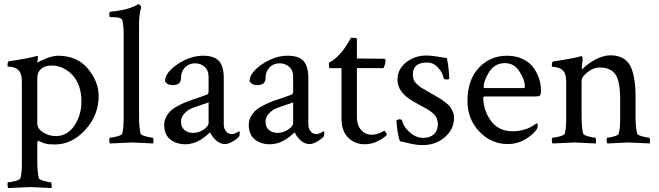

<svg xmlns="http://www.w3.org/2000/svg" viewBox="-20 -698 3218 938"><path d="M262.7 -425.8Q356.4 -425.8 409.2 -362.8Q461.9 -299.8 461.9 -228.5Q461.9 -134.8 396.5 -63.5Q331.1 7.8 248 7.8Q233.4 7.8 222.2 6.8Q210.9 5.9 202.1 3.4Q193.4 1 188.5 -1Q183.6 -2.9 175.8 -6.3Q168 -9.8 166 -10.7Q162.1 -5.9 162.1 2V85.9Q162.1 142.6 169.9 172.9Q171.9 179.7 195.3 186Q218.8 192.4 228.5 192.4Q231.4 192.4 232.4 204.6Q233.4 216.8 231.4 220.7Q133.8 215.8 127 215.8Q121.1 215.8 20.5 220.7Q16.6 216.8 16.6 204.6Q16.6 192.4 20.5 192.4Q32.2 192.4 55.2 186Q78.1 179.7 80.1 172.9Q86.9 144.5 86.9 104.5V-298.8Q86.9 -336.9 73.2 -351.6Q63.5 -363.3 49.3 -367.7Q35.2 -372.1 25.9 -372.1Q16.6 -372.1 16.6 -374Q16.6 -397.5 22.5 -398.4Q126 -414.1 157.2 -423.8Q158.2 -423.8 160.2 -424.3Q162.1 -424.8 162.1 -424.8Q165 -424.8 165 -419.4Q165 -414.1 164.1 -406.2Q163.1 -398.4 163.1 -397.5V-391.6Q176.8 -401.4 208.5 -413.6Q240.2 -425.8 262.7 -425.8ZM231.4 -377.9Q201.2 -377.9 181.6 -361.8Q162.1 -345.7 162.1 -315.4V-95.7Q162.1 -69.3 190.4 -51.3Q218.8 -33.2 252 -33.2Q309.6 -33.2 343.8 -85Q377.9 -136.7 377.9 -201.2Q377.9 -283.2 334.5 -330.6Q291 -377.9 231.4 -377.9Z M584 -113.3V-536.1Q584 -569.3 578.1 -598.6Q573.2 -614.3 528.3 -614.3H519.5Q513.7 -614.3 513.7 -625Q513.7 -640.6 519.5 -640.6Q548.8 -643.6 573.7 -648.4Q598.6 -653.3 612.8 -658.2Q627 -663.1 636.7 -667.5Q646.5 -671.9 651.4 -674.8L655.3 -677.7H657.2Q661.1 -677.7 665 -672.4Q668.9 -667 669.9 -662.1Q659.2 -630.9 659.2 -577.1V-131.8Q659.2 -75.2 667 -44.9Q668.9 -38.1 692.4 -31.7Q715.8 -25.4 725.6 -25.4Q728.5 -25.4 729.5 -13.7Q730.5 -2 728.5 2.9Q630.9 -2 624 -2Q618.2 -2 517.6 2.9Q513.7 -1 513.7 -13.2Q513.7 -25.4 517.6 -25.4Q529.3 -25.4 552.2 -31.7Q575.2 -38.1 577.1 -44.9Q584 -73.2 584 -113.3Z M999 -97.7V-198.2Q991.2 -194.3 960.9 -184.6Q930.7 -174.8 913.6 -167.5Q896.5 -160.2 880.4 -143.1Q864.3 -126 864.3 -103.5Q864.3 -77.1 880.9 -63Q897.5 -48.8 923.8 -48.8Q950.2 -48.8 974.6 -64.9Q999 -81.1 999 -97.7ZM972.7 -425.8Q1026.4 -425.8 1049.8 -399.9Q1073.2 -374 1073.2 -316.4V-90.8Q1073.2 -70.3 1084 -56.6Q1094.7 -43 1113.3 -43Q1127 -43 1147.5 -56.6Q1151.4 -56.6 1151.4 -48.8Q1151.4 -36.1 1146.5 -28.3Q1106.4 5.9 1078.1 5.9Q1055.7 5.9 1035.2 -12.7Q1014.6 -31.2 1006.8 -51.8Q1005.9 -51.8 999.5 -45.4Q993.2 -39.1 982.4 -30.8Q971.7 -22.5 957.5 -13.7Q943.4 -4.9 924.3 1Q905.3 6.8 885.7 6.8Q840.8 6.8 811.5 -17.1Q782.2 -41 782.2 -88.9Q782.2 -110.4 793 -129.4Q803.7 -148.4 818.4 -160.6Q833 -172.9 858.4 -185.5Q883.8 -198.2 901.9 -204.6Q919.9 -210.9 949.2 -220.7Q978.5 -230.5 990.2 -235.4Q999 -238.3 999 -250V-323.2Q999 -354.5 979.5 -371.6Q960 -388.7 932.6 -388.7Q903.3 -388.7 883.8 -368.7Q864.3 -348.6 864.3 -316.4Q864.3 -282.2 824.2 -282.2Q796.9 -282.2 786.1 -300.8Q786.1 -342.8 847.7 -384.3Q909.2 -425.8 972.7 -425.8Z M1412.1 -97.7V-198.2Q1404.3 -194.3 1374 -184.6Q1343.8 -174.8 1326.7 -167.5Q1309.6 -160.2 1293.5 -143.1Q1277.3 -126 1277.3 -103.5Q1277.3 -77.1 1293.9 -63Q1310.5 -48.8 1336.9 -48.8Q1363.3 -48.8 1387.7 -64.9Q1412.1 -81.1 1412.1 -97.7ZM1385.7 -425.8Q1439.5 -425.8 1462.9 -399.9Q1486.3 -374 1486.3 -316.4V-90.8Q1486.3 -70.3 1497.1 -56.6Q1507.8 -43 1526.4 -43Q1540 -43 1560.5 -56.6Q1564.5 -56.6 1564.5 -48.8Q1564.5 -36.1 1559.6 -28.3Q1519.5 5.9 1491.2 5.9Q1468.8 5.9 1448.2 -12.7Q1427.7 -31.2 1419.9 -51.8Q1418.9 -51.8 1412.6 -45.4Q1406.2 -39.1 1395.5 -30.8Q1384.8 -22.5 1370.6 -13.7Q1356.4 -4.9 1337.4 1Q1318.4 6.8 1298.8 6.8Q1253.9 6.8 1224.6 -17.1Q1195.3 -41 1195.3 -88.9Q1195.3 -110.4 1206.1 -129.4Q1216.8 -148.4 1231.4 -160.6Q1246.1 -172.9 1271.5 -185.5Q1296.9 -198.2 1314.9 -204.6Q1333 -210.9 1362.3 -220.7Q1391.6 -230.5 1403.3 -235.4Q1412.1 -238.3 1412.1 -250V-323.2Q1412.1 -354.5 1392.6 -371.6Q1373 -388.7 1345.7 -388.7Q1316.4 -388.7 1296.9 -368.7Q1277.3 -348.6 1277.3 -316.4Q1277.3 -282.2 1237.3 -282.2Q1210 -282.2 1199.2 -300.8Q1199.2 -342.8 1260.7 -384.3Q1322.3 -425.8 1385.7 -425.8Z M1648.4 -365.2H1591.8Q1586.9 -365.2 1586.9 -385.7Q1586.9 -391.6 1587.9 -392.6Q1616.2 -405.3 1649.4 -444.3Q1660.2 -457 1670.4 -473.1Q1680.7 -489.3 1687.5 -501Q1694.3 -512.7 1694.3 -513.7Q1723.6 -513.7 1723.6 -508.8V-412.1Q1749 -412.1 1800.8 -411.6Q1852.5 -411.1 1855.5 -411.1Q1863.3 -411.1 1863.3 -402.3Q1863.3 -384.8 1853.5 -365.2H1723.6V-126Q1723.6 -86.9 1743.7 -63.5Q1763.7 -40 1795.9 -40Q1825.2 -40 1856.4 -58.6Q1859.4 -60.5 1865.2 -50.3Q1871.1 -40 1870.1 -39.1Q1855.5 -23.4 1825.2 -8.3Q1794.9 6.8 1762.7 6.8Q1713.9 6.8 1681.2 -25.4Q1648.4 -57.6 1648.4 -117.2Z M2063.5 -426.8Q2085 -426.8 2117.7 -421.4Q2150.4 -416 2163.1 -414.1Q2172.9 -369.1 2174.8 -314.5Q2174.8 -309.6 2162.1 -309.6Q2148.4 -309.6 2147.5 -316.4Q2142.6 -343.8 2119.6 -368.2Q2096.7 -392.6 2067.4 -392.6Q1997.1 -392.6 1997.1 -335Q1997.1 -320.3 2001 -309.1Q2004.9 -297.9 2016.1 -287.6Q2027.3 -277.3 2033.2 -272.9Q2039.1 -268.6 2059.1 -257.3Q2079.1 -246.1 2084 -243.2Q2087.9 -241.2 2106.9 -230Q2126 -218.8 2133.8 -213.9Q2141.6 -209 2156.7 -197.3Q2171.9 -185.5 2178.7 -176.3Q2185.5 -167 2191.9 -152.8Q2198.2 -138.7 2198.2 -124Q2198.2 -66.4 2153.3 -27.8Q2108.4 10.7 2047.9 10.7Q2027.3 10.7 2010.3 8.3Q1993.2 5.9 1969.7 0Q1946.3 -5.9 1933.6 -7.8Q1927.7 -23.4 1922.4 -56.6Q1917 -89.8 1917 -109.4Q1924.8 -115.2 1928.7 -115.2Q1943.4 -115.2 1944.3 -109.4Q1950.2 -80.1 1981 -52.2Q2011.7 -24.4 2047.9 -24.4Q2079.1 -24.4 2099.1 -41.5Q2119.1 -58.6 2119.1 -90.8Q2119.1 -107.4 2112.8 -121.6Q2106.4 -135.7 2092.3 -147Q2078.1 -158.2 2065.9 -165.5Q2053.7 -172.9 2031.2 -184.6Q2008.8 -196.3 1998 -203.1Q1921.9 -247.1 1921.9 -307.6Q1921.9 -360.4 1964.4 -393.6Q2006.8 -426.8 2063.5 -426.8Z M2447.3 -389.6Q2396.5 -389.6 2369.6 -346.2Q2342.8 -302.7 2342.8 -274.4Q2342.8 -267.6 2348.6 -267.6H2539.1Q2543.9 -267.6 2543.9 -277.3Q2543.9 -308.6 2517.6 -349.1Q2491.2 -389.6 2447.3 -389.6ZM2457 -425.8Q2502 -425.8 2536.1 -408.7Q2570.3 -391.6 2588.4 -364.7Q2606.4 -337.9 2614.7 -310.1Q2623 -282.2 2623 -254.9Q2623 -235.4 2617.2 -231Q2611.3 -226.6 2594.7 -226.6H2348.6Q2340.8 -226.6 2340.8 -221.7Q2340.8 -160.2 2377.9 -108.4Q2415 -56.6 2485.4 -56.6Q2505.9 -56.6 2524.4 -60.5Q2543 -64.5 2556.2 -69.8Q2569.3 -75.2 2578.6 -80.6Q2587.9 -85.9 2594.7 -90.8L2601.6 -95.7Q2607.4 -95.7 2607.4 -83Q2607.4 -75.2 2601.6 -65.4Q2582 -38.1 2543.9 -16.1Q2505.9 5.9 2460.9 5.9Q2379.9 5.9 2321.8 -55.2Q2263.7 -116.2 2263.7 -204.1Q2263.7 -306.6 2318.8 -366.2Q2374 -425.8 2457 -425.8Z M2961.9 -427.7Q3030.3 -427.7 3057.6 -378.9Q3085 -330.1 3085 -220.7V-131.8Q3085 -75.2 3092.8 -44.9Q3094.7 -38.1 3118.2 -31.7Q3141.6 -25.4 3151.4 -25.4Q3154.3 -25.4 3155.3 -13.7Q3156.2 -2 3154.3 2.9Q3056.6 -2 3049.8 -2Q3047.9 -2 2947.3 2.9Q2943.4 -1 2943.4 -13.2Q2943.4 -25.4 2947.3 -25.4Q2959 -25.4 2980 -31.7Q3001 -38.1 3002.9 -44.9Q3009.8 -73.2 3009.8 -113.3V-210.9Q3009.8 -301.8 2986.3 -335Q2962.9 -368.2 2910.2 -368.2Q2878.9 -368.2 2850.1 -345.2Q2821.3 -322.3 2821.3 -303.7V-131.8Q2821.3 -75.2 2829.1 -44.9Q2831.1 -38.1 2854.5 -31.7Q2877.9 -25.4 2887.7 -25.4Q2890.6 -25.4 2891.6 -13.7Q2892.6 -2 2890.6 2.9Q2793 -2 2786.1 -2Q2780.3 -2 2679.7 2.9Q2675.8 -1 2675.8 -13.2Q2675.8 -25.4 2679.7 -25.4Q2691.4 -25.4 2714.4 -31.7Q2737.3 -38.1 2739.3 -44.9Q2746.1 -73.2 2746.1 -113.3V-297.9Q2746.1 -335.9 2732.4 -350.6Q2722.7 -362.3 2708.5 -366.7Q2694.3 -371.1 2685.1 -371.1Q2675.8 -371.1 2675.8 -373Q2675.8 -396.5 2681.6 -397.5Q2785.2 -413.1 2816.4 -422.9Q2817.4 -422.9 2819.3 -423.3Q2821.3 -423.8 2821.3 -423.8Q2825.2 -423.8 2826.2 -415.5Q2827.1 -407.2 2826.2 -403.3Q2822.3 -376 2822.3 -364.3Q2822.3 -360.4 2824.2 -360.4Q2825.2 -360.4 2827.1 -362.3Q2849.6 -385.7 2888.2 -406.7Q2926.8 -427.7 2961.9 -427.7Z"/></svg>

Font: Crimson Text
Style: Roman
Weight: 400
Version: Version 0.13